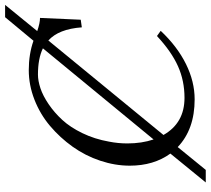

<svg xmlns="http://www.w3.org/2000/svg" viewBox="-58 -736 851 776"><g transform="rotate(-90 368.0 -348.5)"><path d="M191.9 -153.8 560.1 -601.1Q519 -621.1 454.1 -621.1Q429.2 -621.1 398.9 -611.1Q368.7 -601.1 334.7 -578.1Q300.8 -555.2 271 -522.9Q241.2 -490.7 217.3 -441.4Q193.4 -392.1 183.1 -334Q175.8 -296.9 175.8 -259.8Q175.8 -201.7 191.9 -153.8ZM591.8 -579.1 210 -113.8Q258.3 -28.8 359.9 -28.8Q429.2 -28.8 488 -55.2Q546.9 -81.5 609.9 -140.1L630.9 -125Q567.9 -58.1 496.8 -22.9Q425.8 12.2 354 12.2Q232.9 12.2 161.1 -56.2L68.8 57.1H18.1L134.8 -85.9Q85.9 -153.3 85.9 -250Q85.9 -309.6 106 -369.6Q126 -429.7 162.6 -481Q199.2 -532.2 246.6 -572.3Q293.9 -612.3 352.8 -635.3Q411.6 -658.2 472.2 -658.2Q536.6 -658.2 590.8 -639.2L686 -753.9H735.8L629.9 -624Q662.6 -612.8 683.1 -612.8L675.8 -448.2L645 -443.8Q638.2 -537.6 591.8 -579.1Z"/></g></svg>

Font: Common Serif
Style: Italic
Weight: 400
Italic angle: -12°
Designer: Philipp H. Poll, Khaled Hosny
Foundry: Stefan Peev, Context Ltd.
Version: Version 1.026